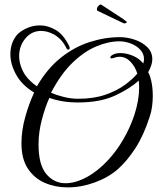

<svg xmlns="http://www.w3.org/2000/svg" viewBox="-20 -769 682 832"><path d="M273 43Q220 43 174.5 23.5Q129 4 101 -38Q73 -80 73 -148Q73 -204 89.5 -262.5Q106 -321 128 -368Q76 -399 50.5 -444.5Q25 -490 25 -534Q25 -582 52 -616Q64 -631 92 -645Q120 -659 154 -659Q187 -659 221 -639.5Q255 -620 280 -569Q282 -563 282 -562Q282 -554 276 -554Q270 -554 267 -562Q256 -584 242 -598Q228 -612 213 -620Q185 -635 158 -635Q117 -635 90 -602.5Q63 -570 63 -526Q63 -506 69.5 -485Q76 -464 89 -444Q98 -431 111 -418.5Q124 -406 140 -395Q184 -471 242.5 -518Q301 -565 367.5 -586.5Q434 -608 499 -608Q530 -608 562.5 -597.5Q595 -587 617.5 -565.5Q640 -544 640 -512Q640 -488 622 -456Q629 -446 635.5 -418Q642 -390 642 -353Q642 -331 639 -307.5Q636 -284 628 -261Q602 -181 566.5 -126.5Q531 -72 492 -37Q450 0 391 21.5Q332 43 273 43ZM319 -341Q386 -341 436.5 -358.5Q487 -376 521.5 -401.5Q556 -427 575 -450Q566 -480 545.5 -501.5Q525 -523 498 -523Q487 -523 476 -519Q469 -516 463 -516Q458 -516 458 -520Q458 -526 469 -532Q482 -539 502 -539Q528 -539 555.5 -527.5Q583 -516 601 -494Q604 -505 604 -513Q604 -537 587 -554.5Q570 -572 545.5 -581Q521 -590 498 -590Q450 -590 397.5 -568Q345 -546 294.5 -497.5Q244 -449 201 -367Q224 -357 256 -349Q288 -341 319 -341ZM264 25Q307 25 356 -1.5Q405 -28 450 -77Q485 -115 514 -164.5Q543 -214 562 -270Q583 -335 583 -389Q583 -397 582.5 -405Q582 -413 581 -420Q545 -386 480 -355.5Q415 -325 318 -325Q248 -325 194 -345Q176 -306 161.5 -251Q147 -196 147 -143Q147 -55 180.5 -15Q214 25 264 25ZM516 -668 403 -722Q400 -724 400 -727V-729Q400 -737 407.5 -744.5Q415 -752 420 -748L501 -695Q508 -691 514 -686.5Q520 -682 526 -677Q529 -677 529 -674Q530 -671 525.5 -669Q521 -667 516 -668Z"/></svg>

Font: Gwendolyn
Style: Bold
Weight: 700
Designer: Robert E. Leuschke
Foundry: Robert E. Leuschke
Version: Version 1.010; ttfautohint (v1.8.3)